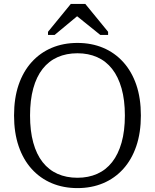

<svg xmlns="http://www.w3.org/2000/svg" viewBox="-20 -947 794 984"><path d="M377 17Q305 17 245.5 -8Q186 -33 142.5 -81Q99 -129 75.5 -198Q52 -267 52 -355Q52 -444 75.5 -512.5Q99 -581 142.5 -629Q186 -677 245.5 -702Q305 -727 377 -727Q449 -727 508.5 -702Q568 -677 611.5 -629Q655 -581 678.5 -512.5Q702 -444 702 -355Q702 -267 678.5 -198Q655 -129 611.5 -81Q568 -33 508.5 -8Q449 17 377 17ZM377 -36Q433 -36 478 -56Q523 -76 554.5 -116Q586 -156 603 -216Q620 -276 620 -355Q620 -434 603 -494Q586 -554 554.5 -594Q523 -634 478 -654Q433 -674 377 -674Q320 -674 275 -654Q230 -634 198.5 -594Q167 -554 150.5 -494Q134 -434 134 -355Q134 -276 150.5 -216Q167 -156 198.5 -116Q230 -76 275 -56Q320 -36 377 -36ZM417 -927H343L226 -784V-768H260L402 -886L350 -884L494 -768H534V-784Z"/></svg>

Font: Roboto Serif SemiCondensed Light
Style: Regular
Weight: 300
Width: 4
Designer: Greg Gazdowicz
Foundry: Commercial Type
Version: Version 1.007